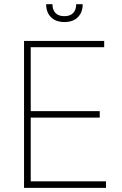

<svg xmlns="http://www.w3.org/2000/svg" viewBox="-20 -904 589 924"><path d="M95.7 -707H481.4V-676.8H127.9V-369.1H460V-337.9H127.9V-31.2H490.2V0H95.7ZM290 -797.9Q249 -797.9 225.6 -821Q202.1 -844.2 202.1 -883.8H232.4Q232.4 -856.4 247.1 -841.3Q261.7 -826.2 290 -826.2Q317.4 -826.2 332 -841.3Q346.7 -856.4 346.7 -883.8H377.9Q377.9 -844.2 354.5 -821Q331.1 -797.9 290 -797.9Z"/></svg>

Font: Pretendard GOV Thin
Style: Regular
Weight: 100
Designer: Base glyphs from Inter by Rasmus Andersson; Hangeul glyphs from Noto Sans CJK(Source Han Sans) by Jang Soo-young and Kan
Foundry: Kil Hyung-jin
Version: Version 1.309